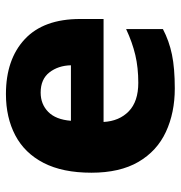

<svg xmlns="http://www.w3.org/2000/svg" viewBox="-1 -598 609 647"><g transform="rotate(-90 303.5 -274.5)"><path d="M310 -559Q427 -559 495 -495.5Q563 -432 563 -309V-230H216Q219 -177 252 -145Q285 -113 348 -113Q399 -113 441.5 -123Q484 -133 529 -154V-30Q489 -9 443 0.5Q397 10 329 10Q247 10 182.5 -20Q118 -50 81.5 -112.5Q45 -175 45 -271Q45 -368 78 -432Q111 -496 171 -527.5Q231 -559 310 -559ZM315 -442Q276 -442 250 -416.5Q224 -391 220 -340H407Q406 -383 383 -412.5Q360 -442 315 -442Z"/></g></svg>

Font: Noto Sans Lao Looped ExtraBold
Style: Regular
Weight: 800
Designer: Mark Frömberg, Ben Mitchell
Foundry: The Fontpad Ltd
Version: Version 1.002; ttfautohint (v1.8.4.7-5d5b)